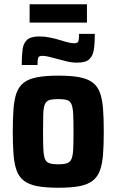

<svg xmlns="http://www.w3.org/2000/svg" viewBox="-20 -873 546 901"><path d="M254 8Q194 8 154.5 0.5Q115 -7 92 -25Q69 -43 58 -73Q47 -103 43.5 -148Q40 -193 40 -255Q40 -318 43.5 -363Q47 -408 58 -438Q69 -468 92 -485.5Q115 -503 154.5 -510.5Q194 -518 254 -518Q314 -518 353 -510.5Q392 -503 415 -485.5Q438 -468 449 -438Q460 -408 463.5 -363Q467 -318 467 -255Q467 -193 463.5 -148Q460 -103 449 -73Q438 -43 415 -25Q392 -7 353 0.5Q314 8 254 8ZM253 -102Q280 -102 294.5 -107Q309 -112 315.5 -127Q322 -142 323.5 -173Q325 -204 325 -255Q325 -307 323.5 -337.5Q322 -368 315.5 -383.5Q309 -399 294.5 -403.5Q280 -408 253 -408Q227 -408 212 -403.5Q197 -399 190.5 -383.5Q184 -368 183 -337.5Q182 -307 182 -255Q182 -204 183.5 -173Q185 -142 191 -127Q197 -112 212 -107Q227 -102 253 -102ZM82 -568Q82 -612 86 -641.5Q90 -671 107.5 -686.5Q125 -702 165 -702Q190 -702 216 -696.5Q242 -691 265 -684Q283 -678 299.5 -674Q316 -670 329 -670Q345 -670 348 -679.5Q351 -689 351 -714H425Q425 -671 420.5 -641Q416 -611 399 -595Q382 -579 342 -579Q316 -579 291 -585.5Q266 -592 243 -598Q225 -603 208 -607Q191 -611 179 -611Q162 -611 159 -601.5Q156 -592 156 -568ZM119 -767V-853H388V-767Z"/></svg>

Font: Saira SemiCondensed
Style: Bold
Weight: 700
Width: 4
Designer: Hector Gatti with collaboration of the Omnibus-Type team
Foundry: Omnibus-Type
Version: Version 1.101